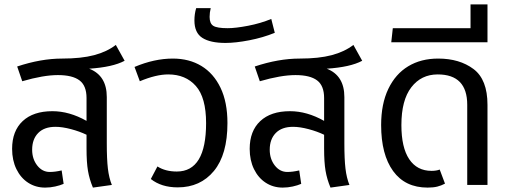

<svg xmlns="http://www.w3.org/2000/svg" viewBox="-20 -840 2327 872"><path d="M465 -189Q465 -117 470 -74.5Q475 -32 488 0L402 12Q386 -26 379.5 -64.5Q373 -103 373 -165V-228Q342 -243 302.5 -253.5Q263 -264 232 -264Q181 -264 153.5 -236Q126 -208 126 -160Q126 -118 149 -88.5Q172 -59 206 -59Q230 -59 260 -66L269 -5Q253 2 230.5 7Q208 12 185 12Q142 12 108 -10Q74 -32 54.5 -72Q35 -112 35 -164Q35 -245 83 -290Q131 -335 218 -335Q295 -335 373 -291V-395Q373 -451 341 -475Q309 -499 243 -499Q177 -499 81 -471L58 -538Q166 -574 262 -574Q349 -574 407.5 -589.5Q466 -605 506 -636L546 -564Q492 -535 385 -528Q465 -497 465 -399Z M783 -61Q916 -61 916 -281Q916 -397 869.5 -449.5Q823 -502 744 -502Q689 -502 615 -471L591 -536Q681 -574 765 -574Q839 -574 894.5 -540.5Q950 -507 981.5 -441.5Q1013 -376 1013 -281Q1013 -138 951.5 -63.5Q890 11 787 11Q713 11 665 -27L695 -84Q731 -61 783 -61Z M863 -747Q863 -777 871 -803H937Q932 -783 932 -763Q932 -733 949 -722.5Q966 -712 1014 -712Q1050 -712 1107 -723Q1164 -734 1212 -754L1228 -691Q1174 -669 1112 -657Q1050 -645 1004 -645Q935 -645 899 -668Q863 -691 863 -747Z M1544 -189Q1544 -117 1549 -74.5Q1554 -32 1567 0L1481 12Q1465 -26 1458.5 -64.5Q1452 -103 1452 -165V-228Q1421 -243 1381.5 -253.5Q1342 -264 1311 -264Q1260 -264 1232.5 -236Q1205 -208 1205 -160Q1205 -118 1228 -88.5Q1251 -59 1285 -59Q1309 -59 1339 -66L1348 -5Q1332 2 1309.5 7Q1287 12 1264 12Q1221 12 1187 -10Q1153 -32 1133.5 -72Q1114 -112 1114 -164Q1114 -245 1162 -290Q1210 -335 1297 -335Q1374 -335 1452 -291V-395Q1452 -451 1420 -475Q1388 -499 1322 -499Q1256 -499 1160 -471L1137 -538Q1245 -574 1341 -574Q1428 -574 1486.5 -589.5Q1545 -605 1585 -636L1625 -564Q1571 -535 1464 -528Q1544 -497 1544 -399Z M1711 -272Q1711 -368 1743.5 -436Q1776 -504 1834 -539Q1892 -574 1970 -574Q2067 -574 2130.5 -526.5Q2194 -479 2194 -364V0H2102V-364Q2102 -502 1968 -502Q1893 -502 1848 -443.5Q1803 -385 1803 -272Q1803 -170 1838.5 -117Q1874 -64 1940 -64Q1962 -64 1977 -70L2001 -6Q1984 3 1966 7.5Q1948 12 1922 12Q1820 12 1765.5 -63Q1711 -138 1711 -272Z M1764 -712H2117V-820H2194V-648H1757Z"/></svg>

Font: Fira GO
Style: Regular
Weight: 400
Designer: Carrois Corporate
Foundry: Carrois Corporate GbR
Version: Version 0.300